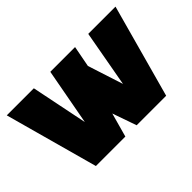

<svg xmlns="http://www.w3.org/2000/svg" viewBox="-92 -781 1031 1031"><g transform="rotate(-45 423.5 -265.5)"><path d="M690.9 0H466.8L418.9 -137.2L380.9 0H157.2L11.2 -530.8H216.8L282.2 -209L341.8 -530.8H529.8L506.8 -410.2L571.8 -209L629.9 -530.8H836.9Z"/></g></svg>

Font: Squarion Black
Style: Regular
Weight: 900
Designer: Natanael Gama
Version: Version 1.00;September 12, 2019;FontCreator 11.5.0.2425 64-b